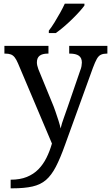

<svg xmlns="http://www.w3.org/2000/svg" viewBox="-20 -786 605 1046"><path d="M38 193Q89 193 126 178Q163 163 189 136.5Q215 110 233 74Q251 38 263 -4L78 -441Q69 -462 60 -473.5Q51 -485 39 -489.5Q27 -494 7 -494H4V-536H244V-494H241Q211 -494 196 -482.5Q181 -471 181 -446Q181 -438 183 -429Q185 -420 189 -409L262 -231Q272 -208 281.5 -180.5Q291 -153 299 -128Q307 -103 310 -86Q317 -115 328.5 -146Q340 -177 350 -207L417 -402Q422 -414 424 -425.5Q426 -437 426 -445Q426 -471 409.5 -482.5Q393 -494 360 -494H357V-536H565V-494H562Q543 -494 530 -488Q517 -482 507.5 -465Q498 -448 486 -416L334 4Q308 77 284 123Q260 169 230.5 194.5Q201 220 157 230Q113 240 47 240H38ZM246 -619Q261 -638 277 -664Q293 -690 308 -717Q323 -744 333 -766H440V-756Q431 -743 413 -723Q395 -703 372.5 -681Q350 -659 327 -639.5Q304 -620 284 -606H246Z"/></svg>

Font: Noto Serif Tamil
Style: Regular
Weight: 400
Designer: Indian Type Foundry, Tom Grace, and the Monotype Design Team
Foundry: Monotype Imaging Inc.
Version: Version 2.003